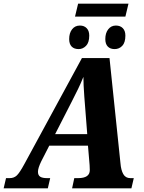

<svg xmlns="http://www.w3.org/2000/svg" viewBox="-62 -1032 787 1052"><path d="M671 -56 658 0H333L345 -56H366Q430 -56 430 -100L429 -127L420 -234H208L164 -148Q146 -111 146 -91Q146 -72 158 -64Q170 -56 196 -56H213L200 0H-42L-29 -56H-9Q15 -56 30.5 -71Q46 -86 72 -134L387 -714H538L598 -138Q601 -100 613.5 -78Q626 -56 652 -56ZM416 -297 403 -464 400 -502Q395 -569 395 -611Q382 -578 366.5 -546Q351 -514 330 -473L240 -297ZM366 -1012H642L625 -941H349ZM317 -818Q317 -851 333 -871.5Q349 -892 376 -892Q399 -892 413 -877.5Q427 -863 427 -837Q427 -799 409.5 -781Q392 -763 369 -763Q344 -763 330.5 -777Q317 -791 317 -818ZM515 -818Q515 -851 531 -871.5Q547 -892 573 -892Q597 -892 611 -877.5Q625 -863 625 -837Q625 -799 608 -781Q591 -763 566 -763Q542 -763 528.5 -777Q515 -791 515 -818Z"/></svg>

Font: Noto Serif NarrowExtraBold
Style: Italic
Weight: 800
Width: 4
Italic angle: -12°
Designer: Monotype Design Team
Foundry: Monotype Imaging Inc.
Version: Version 1.001